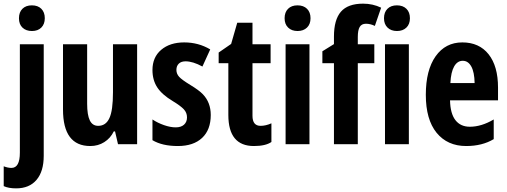

<svg xmlns="http://www.w3.org/2000/svg" viewBox="-49 -785 2761 1045"><path d="M54.2 -685.5Q54.2 -718.3 73 -737.1Q91.8 -755.9 124.5 -755.9Q157.2 -755.9 176 -737.1Q194.8 -718.3 194.8 -686Q194.8 -653.8 176 -635Q157.2 -616.2 125 -616.2Q92.8 -616.2 73.5 -634.5Q54.2 -652.8 54.2 -685.5ZM189 -543.9V63Q189 147.9 149.7 194.1Q110.4 240.2 39.1 240.2Q-2.4 240.2 -28.8 228V120.1Q-5.9 128.9 13.2 128.9Q59.1 128.9 59.1 45.9V-543.9Z M697.3 0H593.3L577.1 -69.8H570.3Q552.2 -32.7 518.6 -11.5Q484.9 9.8 442.4 9.8Q293.9 9.8 293.9 -189V-543.9H425.3V-220.2Q425.3 -159.7 439.7 -129.9Q454.1 -100.1 485.4 -100.1Q527.3 -100.1 546.4 -142.1Q565.9 -183.1 565.9 -283.2V-543.9H697.3Z M780.8 -134.8Q808.6 -116.2 843.5 -104Q878.4 -91.8 907.5 -91.8Q936.5 -91.8 952.6 -106.4Q968.8 -121.1 968.8 -146.2Q968.8 -171.4 951.7 -189.9Q934.6 -208.5 891.1 -234.9Q832.5 -270 806.6 -309.8Q780.8 -349.6 780.8 -403.8Q780.8 -473.6 828.4 -513.9Q876 -554.2 953.6 -554.2Q1031.2 -554.2 1095.2 -516.1L1052.7 -422.9Q1001 -451.2 960.9 -451.2Q937 -451.2 924.1 -438.5Q911.1 -425.8 911.1 -404.5Q911.1 -383.3 926 -366.9Q940.9 -350.6 987.8 -322Q1034.7 -293.5 1055.2 -272Q1098.1 -227.1 1098.1 -159.2Q1098.1 -78.6 1051 -34.4Q1003.9 9.8 918.9 9.8Q834 9.8 780.8 -22Z M1325.2 -543.9H1423.8V-440.9H1325.2V-154.8Q1325.2 -100.1 1369.1 -100.1Q1397.5 -100.1 1428.2 -113.8V-12.2Q1396.5 9.8 1333 9.8Q1193.8 9.8 1193.8 -159.2V-440.9H1141.1V-499L1209 -545.9L1242.2 -661.1H1325.2Z M1500 -685.8Q1500 -718.3 1518.8 -737.1Q1537.6 -755.9 1570.3 -755.9Q1603 -755.9 1622.1 -737.1Q1641.1 -718.3 1641.1 -685.8Q1641.1 -653.3 1621.8 -634.8Q1602.5 -616.2 1570.6 -616.2Q1538.6 -616.2 1519.3 -634.8Q1500 -653.3 1500 -685.8ZM1635.3 0H1505.4V-543.9H1635.3Z M1768.6 -585.9Q1768.6 -677.7 1806.6 -721.4Q1844.7 -765.1 1927.2 -765.1Q1980 -765.1 2025.4 -743.2L1991.2 -644Q1966.8 -655.8 1942.9 -655.8Q1918.9 -655.8 1908.7 -638.2Q1898.4 -620.6 1898.4 -584V-543.9H1988.3V-440.9H1898.4V0H1768.6V-440.9H1705.6V-505.9L1768.6 -544.9Z M2041 -685.8Q2041 -718.3 2059.8 -737.1Q2078.6 -755.9 2111.3 -755.9Q2144 -755.9 2163.1 -737.1Q2182.1 -718.3 2182.1 -685.8Q2182.1 -653.3 2162.8 -634.8Q2143.6 -616.2 2111.6 -616.2Q2079.6 -616.2 2060.3 -634.8Q2041 -653.3 2041 -685.8ZM2176.3 0H2046.4V-543.9H2176.3Z M2488.3 9.8Q2386.2 9.8 2327.1 -62.5Q2268.6 -134.8 2268.6 -269Q2268.6 -403.3 2322 -478.8Q2375.5 -554.2 2467.3 -554.2Q2559.1 -554.2 2610.4 -489.5Q2661.6 -424.8 2661.6 -308.1V-238.8H2400.4Q2401.9 -167 2429.7 -131.1Q2457.5 -95.2 2508.3 -95.2Q2571.3 -95.2 2638.2 -134.8V-27.8Q2575.7 9.8 2488.3 9.8ZM2402.3 -333H2534.2Q2533.2 -392.1 2516.1 -423.1Q2499 -454.1 2469.7 -454.1Q2440.4 -454.1 2422.9 -423.6Q2405.3 -393.1 2402.3 -333Z"/></svg>

Font: Open Sans Hebrew Condensed
Style: Bold
Weight: 700
Width: 3
Foundry: Ascender Corporation, Yanek Iontef
Version: Version 2.001;PS 002.001;hotconv 1.0.70;makeotf.lib2.5.58329